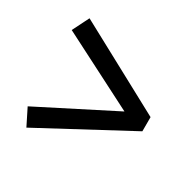

<svg xmlns="http://www.w3.org/2000/svg" viewBox="-110 -651 716 704"><g transform="rotate(30 248.0 -299.5)"><path d="M455 -329V-269L80 -68L45 -138L403 -320V-278L45 -461L80 -531Z"/></g></svg>

Font: Lisu Bosa Black
Style: Regular
Weight: 900
Designer: David Morse, Annie Olsen, Victor Gaultney, Frank Grießhammer (Latin)
Foundry: SIL International
Version: Version 2.000